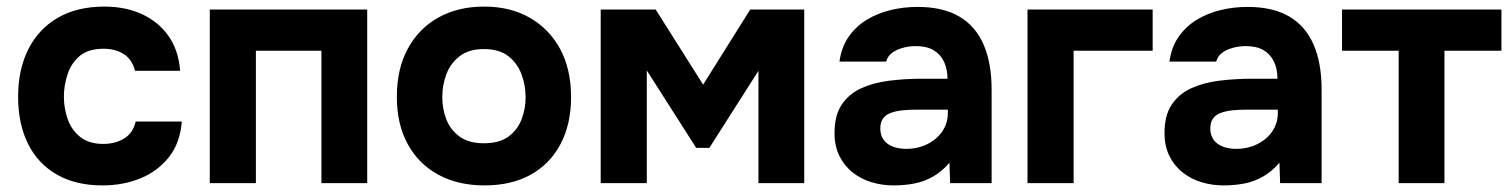

<svg xmlns="http://www.w3.org/2000/svg" viewBox="-20 -556 4587 583"><path d="M291 7Q210 7 152.5 -26Q95 -59 65 -119.5Q35 -180 35 -262Q35 -345 66 -406.5Q97 -468 155.5 -502Q214 -536 297 -536Q361 -536 411 -513Q461 -490 491.5 -447Q522 -404 527 -341H390Q381 -376 355.5 -392Q330 -408 295 -408Q248 -408 222 -386Q196 -364 185 -330Q174 -296 174 -263Q174 -226 186 -193Q198 -160 224.5 -139.5Q251 -119 294 -119Q330 -119 357 -135.5Q384 -152 392 -187H532Q527 -122 493 -79Q459 -36 406.5 -14.5Q354 7 291 7Z M617 0V-527H1095V0H956V-402H757V0Z M1451 7Q1371 7 1311 -25.5Q1251 -58 1218 -118.5Q1185 -179 1185 -262Q1185 -347 1218.5 -408.5Q1252 -470 1311.5 -503Q1371 -536 1450 -536Q1530 -536 1589 -502Q1648 -468 1681 -407Q1714 -346 1714 -261Q1714 -178 1681.5 -117.5Q1649 -57 1590.5 -25Q1532 7 1451 7ZM1449 -121Q1496 -121 1523.5 -141Q1551 -161 1563.5 -193Q1576 -225 1576 -261Q1576 -297 1563.5 -330.5Q1551 -364 1523.5 -385.5Q1496 -407 1449 -407Q1404 -407 1376 -385.5Q1348 -364 1335.5 -331Q1323 -298 1323 -261Q1323 -225 1335.5 -193Q1348 -161 1376 -141Q1404 -121 1449 -121Z M1804 0V-527H1971L2115 -299L2258 -527H2422V0H2283V-341L2134 -107H2094L1944 -342V0Z M2693 7Q2659 7 2627 -2.5Q2595 -12 2569.5 -32Q2544 -52 2529 -82Q2514 -112 2514 -152Q2514 -206 2536 -238.5Q2558 -271 2595 -288Q2632 -305 2680.5 -311Q2729 -317 2781 -317H2857Q2857 -346 2846.5 -368.5Q2836 -391 2815 -403.5Q2794 -416 2761 -416Q2740 -416 2720.5 -410.5Q2701 -405 2688 -395Q2675 -385 2671 -369H2529Q2535 -413 2557 -444.5Q2579 -476 2612 -496Q2645 -516 2684.5 -525.5Q2724 -535 2766 -535Q2843 -535 2892.5 -506Q2942 -477 2966.5 -421Q2991 -365 2991 -284V0H2865L2863 -62Q2840 -35 2812.5 -19.5Q2785 -4 2755 1.5Q2725 7 2693 7ZM2731 -104Q2767 -104 2796 -118.5Q2825 -133 2841.5 -157.5Q2858 -182 2858 -212V-223H2762Q2740 -223 2720.5 -221Q2701 -219 2685.5 -213.5Q2670 -208 2661.5 -196.5Q2653 -185 2653 -166Q2653 -145 2663.5 -131Q2674 -117 2692 -110.5Q2710 -104 2731 -104Z M3100 0V-527H3480V-402H3240V0Z M3695 7Q3661 7 3629 -2.5Q3597 -12 3571.5 -32Q3546 -52 3531 -82Q3516 -112 3516 -152Q3516 -206 3538 -238.5Q3560 -271 3597 -288Q3634 -305 3682.5 -311Q3731 -317 3783 -317H3859Q3859 -346 3848.5 -368.5Q3838 -391 3817 -403.5Q3796 -416 3763 -416Q3742 -416 3722.5 -410.5Q3703 -405 3690 -395Q3677 -385 3673 -369H3531Q3537 -413 3559 -444.5Q3581 -476 3614 -496Q3647 -516 3686.5 -525.5Q3726 -535 3768 -535Q3845 -535 3894.5 -506Q3944 -477 3968.5 -421Q3993 -365 3993 -284V0H3867L3865 -62Q3842 -35 3814.5 -19.5Q3787 -4 3757 1.5Q3727 7 3695 7ZM3733 -104Q3769 -104 3798 -118.5Q3827 -133 3843.5 -157.5Q3860 -182 3860 -212V-223H3764Q3742 -223 3722.5 -221Q3703 -219 3687.5 -213.5Q3672 -208 3663.5 -196.5Q3655 -185 3655 -166Q3655 -145 3665.5 -131Q3676 -117 3694 -110.5Q3712 -104 3733 -104Z M4227 0V-402H4055V-527H4539V-402H4366V0Z"/></svg>

Font: Onest
Style: Bold
Weight: 700
Designer: Dmitri Voloshin, Andrey Kudryavtsev
Foundry: Dmitri Voloshin, Andrey Kudryavtsev
Version: Version 1.000;gftools[0.9.33]